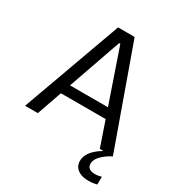

<svg xmlns="http://www.w3.org/2000/svg" viewBox="-211 -851 1113 1197"><g transform="rotate(30 345.0 -252.5)"><path d="M29.4 0Q50.3 -57.7 73.1 -121.1Q96 -184.5 116.9 -241.7L205.3 -486.4Q229.2 -552.3 248.5 -605.6Q267.8 -659 287.3 -713H406.3Q426.1 -657.8 445.1 -604.8Q464 -551.8 487.6 -486L575.3 -240.6Q596.4 -181.6 618.8 -119.3Q641.2 -57 661.3 0H567.3Q546 -62.5 523.2 -128.6Q500.5 -194.8 480.3 -253.4L350.5 -631.3H341.8L210.9 -257Q189.5 -195.9 166.4 -129.2Q143.3 -62.6 121.2 0ZM161.6 -179.2 169.3 -250.2H530.6L536.9 -179.2ZM606.4 207.8Q570.7 207.8 546.3 197.6Q522 187.4 509.6 169.1Q497.1 150.8 497.1 126.6Q497.1 102.3 508.7 79.9Q520.2 57.5 542.8 36.7Q565.4 15.9 598.7 -3.4V-21.4L642.2 -25L661 0Q620.3 20.3 591.5 49.3Q562.8 78.2 562.8 108.1Q562.8 129.9 577.6 140.6Q592.4 151.3 617.2 151.3Q634 151.3 646.1 148.8Q658.1 146.3 665 143.9V199.6Q654 202.9 638.2 205.3Q622.4 207.8 606.4 207.8Z"/></g></svg>

Font: Commissioner Thin
Style: Regular
Weight: 100
Designer: Kostas Bartsokas
Foundry: Kostas Bartsokas
Version: Version 1.001;gftools[0.9.23]